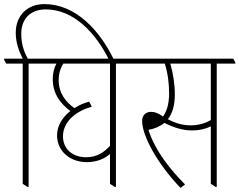

<svg xmlns="http://www.w3.org/2000/svg" viewBox="-39 -909 1171 939"><path d="M95 5H101V-598H192V-603L182 -622H97C76 -660 65 -697 65 -744C65 -817 110 -863 185 -863C320 -863 428 -751 496 -613H520C449 -762 330 -889 178 -889C94 -889 38 -832 38 -749C38 -703 52 -662 72 -622H-19V-617L-9 -598H72V-10Z M386 -116C436 -116 474 -134 499 -156V-10L522 5H528V-598H619V-603L609 -622H154V-617L164 -598H237C226 -578 219 -551 219 -522C219 -446 262 -398 305 -366C267 -336 240 -295 240 -247C240 -206 258 -170 290 -146C315 -127 349 -116 386 -116ZM269 -242C269 -320 342 -369 410 -387L397 -412C372 -405 347 -395 325 -380C283 -410 248 -453 248 -517C248 -549 257 -577 271 -598H499V-196C468 -162 433 -140 382 -140C314 -140 269 -182 269 -242Z M844 10 866 -7C799 -74 720 -169 687 -274C700 -276 714 -280 728 -286C742 -292 754 -299 765 -308C808 -286 854 -271 901 -271C934 -271 966 -278 992 -291V-10L1015 5H1021V-598H1112V-603L1102 -622H581V-617L591 -598H767C782 -549 788 -502 788 -452C788 -400 776 -363 758 -339C735 -356 718 -362 700 -362C675 -362 656 -346 656 -318C656 -245 731 -107 844 10ZM816 -447C816 -498 808 -548 794 -598H992V-322C963 -305 929 -296 895 -296C861 -296 824 -303 782 -326C806 -356 816 -398 816 -447Z"/></svg>

Font: Noto Serif Devanagari ExtraCondensed Thin
Style: Regular
Weight: 100
Width: 2
Designer: Universal Thirst, Indian Type Foundry and the Monotype Design Team
Foundry: Monotype Imaging Inc.
Version: Version 2.004